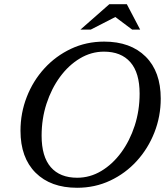

<svg xmlns="http://www.w3.org/2000/svg" viewBox="-20 -878 785 909"><path d="M741 -411Q741 -327 711 -250.8Q681 -174.5 627.5 -115.8Q574 -57 501.8 -23Q429.5 11 345 11Q220 11 148.5 -60.2Q77 -131.5 77 -259Q77 -343 106.8 -419.2Q136.5 -495.5 190.2 -554.2Q244 -613 316.2 -647Q388.5 -681 473 -681Q598 -681 669.5 -610Q741 -539 741 -411ZM177 -235.5Q177 -136.5 220.5 -86.5Q264 -36.5 345.5 -36.5Q406 -36.5 459.5 -68.5Q513 -100.5 553.8 -156Q594.5 -211.5 617.8 -283.2Q641 -355 641 -434.5Q641 -533.5 597.2 -583.5Q553.5 -633.5 472 -633.5Q412 -633.5 358.5 -601.5Q305 -569.5 264.2 -514Q223.5 -458.5 200.2 -387Q177 -315.5 177 -235.5ZM361 -738 497.5 -858H580.5L643.5 -738H605.5L526 -797.5L410 -738Z"/></svg>

Font: Newsreader Text Medium
Style: Italic
Weight: 500
Italic angle: -17°
Designer: Hugues Gentile
Foundry: Production Type
Version: Version 1.001